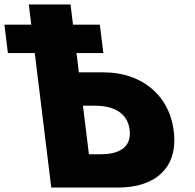

<svg xmlns="http://www.w3.org/2000/svg" viewBox="-64 -845 880 865"><path d="M-44.1 -734H76.9L65.7 -825H253.7L264.9 -734H385.9L401.6 -606H280.6L291.3 -519H404.3C565.3 -519 697.9 -424 718.8 -254C739.8 -83 629 0 468 0H167L92.6 -606H-28.4ZM309.7 -369 336.6 -150H389.6C463.6 -150 530.5 -175 520.1 -260C509.8 -344 436.7 -369 362.7 -369Z"/></svg>

Font: Hussar
Style: BdOpOblOne
Weight: 700
Foundry: Cannot Into Space Fonts
Version: Version 2.00